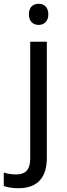

<svg xmlns="http://www.w3.org/2000/svg" viewBox="-75 -757 353 1017"><path d="M78 -681C78 -643 101 -625 130 -625C157 -625 181 -643 181 -681C181 -720 157 -737 130 -737C101 -737 78 -720 78 -681ZM22 240C127 240 173 180 173 80V-536H85V83C85 148 54 167 11 167C-15 167 -35 163 -55 157V228C-37 235 -12 240 22 240Z"/></svg>

Font: Noto Sans Kayah Li
Style: Regular
Weight: 400
Designer: Monotype Design Team, Sérgio Martins
Foundry: Monotype Imaging Inc.
Version: Version 2.002